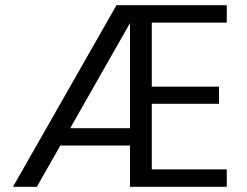

<svg xmlns="http://www.w3.org/2000/svg" viewBox="-20 -720 951 740"><path d="M30 0 429 -700H854V-633H565V-386H824V-320H565V-67H854V0H481V-631L122 0ZM166 -159 201 -226H520V-159Z"/></svg>

Font: DVN - DM Sans
Style: Regular
Weight: 400
Designer: Colophon Foundry, Jonny Pinhorn
Foundry: Colophon Foundry
Version: Version 4.004;gftools[0.9.30]